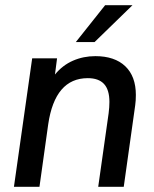

<svg xmlns="http://www.w3.org/2000/svg" viewBox="-20 -717 593 737"><path d="M103.5 -493H199L191 -431Q220 -466.5 260 -484Q300 -501.5 346 -501.5Q420 -501.5 460.8 -462.8Q501.5 -424 501.5 -352.5Q501.5 -330.5 499 -313L455 0H357L397 -282.5Q400 -306 400 -325.5Q400 -372.5 379.2 -394.8Q358.5 -417 317 -417Q191 -417 165 -239.5L131.5 0H33.5ZM383.5 -697H488.5L343 -555.5H271Z"/></svg>

Font: HK Grotesk Medium
Style: Italic
Weight: 500
Italic angle: -8°
Designer: Alfredo Marco Pradil
Foundry: Hanken Design Co.
Version: Version 3.004